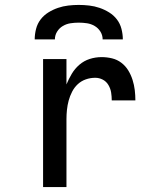

<svg xmlns="http://www.w3.org/2000/svg" viewBox="-20 -760 640 780"><path d="M155 0V-520H250V-417Q259 -439 271.5 -460Q284 -481 302.5 -497Q321 -513 344.5 -520.5Q368 -528 393 -528Q414 -528 435 -523Q456 -518 473 -505Q490 -492 501 -474Q512 -456 518.5 -435.5Q525 -415 527.5 -394Q530 -373 530 -352H434Q434 -368 431.5 -384Q429 -400 420.5 -414.5Q412 -429 397.5 -436.5Q383 -444 367 -444Q347 -444 328.5 -437.5Q310 -431 296 -418Q282 -405 273 -387.5Q264 -370 259 -351.5Q254 -333 252 -314Q250 -295 250 -276V0ZM121 -600Q121 -621 126.5 -642.5Q132 -664 145 -681Q158 -698 176.5 -709.5Q195 -721 215.5 -728Q236 -735 257.5 -737.5Q279 -740 300 -740Q321 -740 342.5 -737.5Q364 -735 384.5 -728Q405 -721 423.5 -709.5Q442 -698 455 -681Q468 -664 473.5 -642.5Q479 -621 479 -600H397Q397 -617 388 -631.5Q379 -646 364.5 -654.5Q350 -663 333.5 -665.5Q317 -668 300 -668Q283 -668 266.5 -665.5Q250 -663 235.5 -654.5Q221 -646 212 -631.5Q203 -617 203 -600Z"/></svg>

Font: Iosevka Fixed Curly Md Ex
Style: Regular
Weight: 500
Width: 7
Monospace: yes
Designer: Belleve Invis
Foundry: Belleve Invis
Version: Version 30.1.2